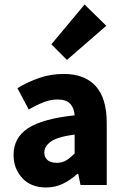

<svg xmlns="http://www.w3.org/2000/svg" viewBox="-20 -818 549 849"><path d="M183 11Q117 11 78.5 -30.5Q40 -72 40 -133Q40 -209 104 -251Q168 -293 310 -308Q308 -340 290.5 -359Q273 -378 234 -378Q204 -378 173 -366Q142 -354 107 -334L57 -428Q103 -456 154 -473.5Q205 -491 262 -491Q354 -491 403 -437.5Q452 -384 452 -274V0H336L326 -49H322Q292 -22 258 -5.5Q224 11 183 11ZM231 -98Q255 -98 273 -109Q291 -120 310 -139V-223Q234 -213 205 -192Q176 -171 176 -144Q176 -121 191 -109.5Q206 -98 231 -98ZM276 -553 207 -622 354 -798 450 -704Z"/></svg>

Font: Narnoor ExtraBold
Style: Regular
Weight: 800
Designer: S. Sridhar Murthy
Foundry: SIL International
Version: Version 3.000